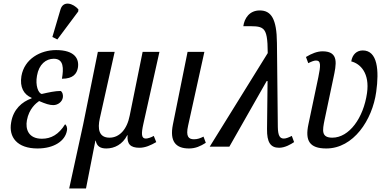

<svg xmlns="http://www.w3.org/2000/svg" viewBox="-20 -829 2176 1085"><path d="M304 -606 422 -764 423 -776C394 -810 338 -828 322 -776L276 -620ZM192 10C286 10 348 -33 358 -90C362 -109 355 -121 348 -127C312 -69 269 -45 217 -45C140 -45 123 -100 132 -149C144 -215 184 -246 201 -258C238 -242 260 -235 281 -235C308 -235 331 -254 335 -277C338 -299 330 -311 323 -315C291 -315 256 -307 216 -298C196 -302 179 -347 189 -401C200 -466 240 -497 284 -497C341 -497 340 -442 330 -384C395 -384 414 -414 420 -445C429 -496 403 -546 297 -546C209 -546 118 -497 101 -399C91 -336 114 -295 159 -276L158 -273C105 -254 55 -212 43 -137C28 -54 77 10 192 10Z M371 236H466L519 -34H521C527 -3 546 10 581 10C627 10 673 -13 699 -65H701C697 -15 717 6 768 6C801 6 832 -8 863 -26L849 -61C834 -52 814 -46 804 -46C778 -46 778 -74 790 -128L881 -536H786L713 -176C698 -98 655 -51 599 -51C538 -51 531 -101 544 -160L628 -536H533L450 -126Z M1048 10C1085 10 1113 -3 1143 -22L1130 -57C1112 -48 1097 -42 1076 -42C1046 -42 1029 -57 1043 -119L1135 -536H1040L957 -125C938 -30 973 10 1048 10Z M1165 0H1276L1487 -371H1492L1489 -100C1488 -26 1508 6 1557 6C1591 6 1624 -14 1642 -26L1629 -61C1613 -53 1597 -46 1584 -46C1561 -46 1551 -63 1550 -111L1545 -586C1544 -723 1512 -770 1448 -770C1389 -770 1361 -725 1355 -681C1471 -681 1492 -690 1493 -529Z M1824 10C1977 10 2084 -150 2106 -310C2123 -431 2114 -544 2030 -544C1996 -544 1971 -521 1965 -482C2017 -469 2070 -415 2054 -303C2034 -162 1953 -51 1858 -51C1795 -51 1802 -92 1814 -151L1864 -388C1880 -464 1898 -539 1803 -539C1773 -539 1742 -527 1709 -507L1722 -472C1740 -481 1754 -487 1766 -487C1795 -487 1792 -457 1779 -393L1723 -127C1703 -34 1729 10 1824 10Z"/></svg>

Font: Noto Serif ExtraCondensed
Style: Italic
Weight: 400
Width: 2
Italic angle: -12°
Designer: Monotype Design Team
Foundry: Monotype Imaging Inc.
Version: Version 2.014